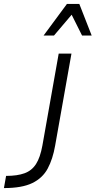

<svg xmlns="http://www.w3.org/2000/svg" viewBox="-36 -953 487 978"><path d="M-16 5 -5 -57Q52 -57 89 -70.5Q126 -84 147.5 -117.5Q169 -151 180 -212L263 -680H328L245 -212Q233 -143 207 -94.5Q181 -46 128.5 -20.5Q76 5 -16 5ZM382 -772 329 -878 239 -772H186L305 -933H368L431 -772Z"/></svg>

Font: Inria Sans Light
Style: Italic
Weight: 300
Italic angle: -10°
Designer: Black Foundry Team
Foundry: Black Foundry
Version: Version 1.2; ttfautohint (v1.8.3)